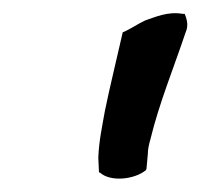

<svg xmlns="http://www.w3.org/2000/svg" viewBox="-20 -773 304 291"><path d="M129 -534 130 -512 132 -511C148 -497 184 -501 201 -515L202 -517L204 -539C204 -547 206 -555 208 -562C221 -616 244 -672 261 -723C267 -736 262 -746 260 -752H257C234 -756 215 -747 200 -742C189 -737 178 -729 166 -724C157 -684 147 -644 139 -605C135 -582 130 -560 129 -534Z"/></svg>

Font: Hussar Pisanka
Style: SbdKur
Weight: 600
Designer: Robert Jablonski
Foundry: Cannot Into Space Fonts
Version: Version 1.070